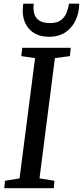

<svg xmlns="http://www.w3.org/2000/svg" viewBox="-20 -996 439 1016"><path d="M2.5 0 6.5 -39.5 83.5 -52 165.5 -688.5 92.5 -699 98 -743H354.5L350 -699L270.5 -688.5L189 -52L268 -39.5L264.5 0ZM240 -801.5Q199 -801.5 171.5 -815Q144 -828.5 127.5 -850.8Q111 -873 104.8 -899.8Q98.5 -926.5 101 -953Q102 -959 102 -965Q102 -971 103 -976.5H158.5Q155 -947.5 161.2 -924.2Q167.5 -901 187.5 -887.5Q207.5 -874 245.5 -874Q284 -874 304.2 -890.8Q324.5 -907.5 333.2 -931.2Q342 -955 345 -976.5H399Q399 -930 380.8 -890Q362.5 -850 327.2 -825.8Q292 -801.5 240 -801.5Z"/></svg>

Font: Merriweather Light 18pt
Style: Italic
Weight: 400
Italic angle: -7.8°
Version: Version 2.101